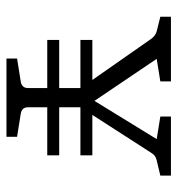

<svg xmlns="http://www.w3.org/2000/svg" viewBox="2 -538 536 579"><g transform="rotate(90 269.5 -248.0)"><path d="M100 -159H448V-123H100ZM100 -259H448V-223H100ZM250 -217 97 -436Q88 -449 74 -453L30 -464V-496H225V-464L157 -453L290 -256H278L399 -453L331 -464V-496H509V-464L463 -453Q455 -451 450 -447.5Q445 -444 440 -436L299 -217ZM156 0V-32L225 -43Q245 -46 245 -65V-247H303V-65Q303 -46 323 -43L392 -32V0Z"/></g></svg>

Font: Rasa Light
Style: Regular
Weight: 300
Designer: Anna Giedrys (Yrsa+Rasa design), David Brezina (Yrsa art-direction, Rasa art-direction, design)
Foundry: Rosetta Type Foundry
Version: Version 2.004